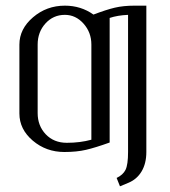

<svg xmlns="http://www.w3.org/2000/svg" viewBox="-20 -532 596 672"><path d="M47.9 -134.8V-376Q47.9 -430.7 95.5 -471.4Q143.1 -512.2 207 -512.2Q263.2 -512.2 307.1 -481Q351.6 -498 381.6 -505.1Q411.6 -512.2 451.2 -512.2H492.2V0Q492.2 40 475.6 67.9Q459 95.7 429.2 107.9L399.9 120.1L388.2 90.8Q410.6 80.1 419.4 62.3Q428.2 44.4 428.2 0V-480Q391.6 -478.5 363.8 -469.2V-33.2Q313.5 -15.1 281 -7.6Q248.5 0 205.1 0Q141.6 0 94.7 -39.8Q47.9 -79.6 47.9 -134.8ZM111.8 -136.2Q111.8 -91.8 140.1 -62Q168.5 -32.2 213.9 -32.2Q260.3 -32.2 299.8 -43V-376Q299.8 -418.5 272.5 -449.2Q245.1 -480 207 -480Q166.5 -480 139.2 -450Q111.8 -419.9 111.8 -376Z"/></svg>

Font: Gawaa
Style: Regular
Weight: 400
Designer: T. Christopher White
Version: Version 1.0